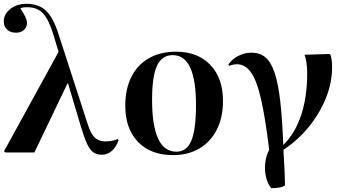

<svg xmlns="http://www.w3.org/2000/svg" viewBox="-23 -802 1819 1010"><path d="M596 -71 601 -64Q588 -28 565 -8Q542 12 514 12Q487 12 468.5 -0.5Q450 -13 435 -45.5Q420 -78 402 -138L335 -363H332L158 0H6L-2 -6L285 -529L259 -616Q234 -699 203.5 -731.5Q173 -764 120 -764Q94 -764 84 -758Q119 -707 119 -681Q119 -659 103 -644.5Q87 -630 62 -630Q32 -630 14.5 -646Q-3 -662 -3 -689Q-3 -728 31.5 -755Q66 -782 116 -782Q180 -782 218.5 -746Q257 -710 285 -622L439 -147Q454 -99 475.5 -78.5Q497 -58 530 -58Q568 -58 596 -71Z M887 14Q770 14 703 -55.5Q636 -125 636 -246Q636 -334 668 -397.5Q700 -461 760 -495.5Q820 -530 903 -530Q1017 -530 1083.5 -460.5Q1150 -391 1150 -271Q1150 -184 1117.5 -120Q1085 -56 1026 -21Q967 14 887 14ZM905 -4Q959 -4 983.5 -62Q1008 -120 1008 -250Q1008 -512 886 -512Q829 -512 803 -456.5Q777 -401 777 -277Q777 -4 905 -4Z M1404 188Q1384 164 1376 128Q1368 92 1372.5 54Q1377 16 1393 -14Q1373 -180 1350.5 -279Q1328 -378 1297.5 -421Q1267 -464 1224 -464Q1204 -464 1183 -456L1178 -463Q1200 -493 1232.5 -509Q1265 -525 1301 -525Q1343 -525 1372.5 -501Q1402 -477 1421 -421Q1440 -365 1451 -271.5Q1462 -178 1467 -41H1469Q1530 -102 1561.5 -197.5Q1593 -293 1593 -418Q1593 -447 1589 -472.5Q1585 -498 1579 -514L1710 -518L1716 -513Q1724 -488 1724 -448Q1724 -368 1692 -287.5Q1660 -207 1602.5 -136Q1545 -65 1468 -14Q1471 38 1473.5 89.5Q1476 141 1476 173Q1466 181 1446.5 184.5Q1427 188 1404 188Z"/></svg>

Font: Literata 72pt SemiBold
Style: Regular
Weight: 600
Designer: Latin by Veronika Burian and Jose Scaglione. Greek by Irene Vlachou. Cyrillic by Vera Evstafieva.
Foundry: TypeTogether
Version: Version 3.002